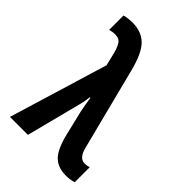

<svg xmlns="http://www.w3.org/2000/svg" viewBox="-230 -858 960 960"><g transform="rotate(45 250.0 -378.5)"><path d="M480 2V-105Q467 -99 448 -99Q411 -99 396 -159L285 -594Q260 -692 222 -729.5Q184 -767 121 -767Q87 -767 63 -760V-658Q81 -664 100 -664Q130 -664 142.5 -643.5Q155 -623 162 -594L179 -524L20 0H147L222 -292Q226 -306 228.5 -321Q231 -336 233 -352H237Q240 -332 243.5 -311.5Q247 -291 251 -271L282 -142Q302 -57 334.5 -23.5Q367 10 425 10Q456 10 480 2Z"/></g></svg>

Font: Noto Sans Mono UI Condensed
Style: Bold
Weight: 700
Width: 3
Designer: Monotype Design team
Foundry: Monotype Imaging Inc.
Version: 1.000